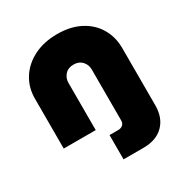

<svg xmlns="http://www.w3.org/2000/svg" viewBox="-170 -660 947 993"><g transform="rotate(-30 303.5 -163.5)"><path d="M283 203V58H335Q352 58 362.5 48.5Q373 39 373 23V-282Q373 -310 354.5 -330.5Q336 -351 304 -351Q271 -351 252.5 -330.5Q234 -310 234 -282V0H43V-298Q43 -365 76.5 -417.5Q110 -470 170 -500Q230 -530 309 -530Q388 -530 445.5 -500Q503 -470 534 -417.5Q565 -365 565 -298V43Q565 117 522 160Q479 203 402 203Z"/></g></svg>

Font: MuseoModerno Black
Style: Regular
Weight: 900
Designer: Pablo Cosgaya, Héctor Gatti, Marcela Romero, and the Authors of The MuseoModerno Project.
Foundry: Omnibus-Type Team
Version: Version 1.001